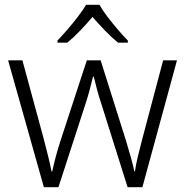

<svg xmlns="http://www.w3.org/2000/svg" viewBox="-20 -785 776 805"><path d="M406 -346Q395 -379 387 -409Q379 -439 373 -464H370Q364 -439 356 -408.5Q348 -378 337 -345L225 0H164L14 -532H74L163 -204Q175 -159 183 -125.5Q191 -92 196 -66H199Q204 -90 212.5 -123Q221 -156 234 -196L344 -532H402L508 -196Q519 -160 528.5 -126Q538 -92 543 -67H546Q549 -91 557 -125Q565 -159 577 -204L664 -532H722L577 0H515ZM397 -765Q409 -743 430 -715.5Q451 -688 474 -661Q497 -634 516 -615V-606H475Q448 -628 420 -657Q392 -686 368 -714Q344 -686 316.5 -657Q289 -628 262 -606H221V-615Q240 -635 263 -661.5Q286 -688 307 -715.5Q328 -743 341 -765Z"/></svg>

Font: Noto Sans Bengali UI Light
Style: Regular
Weight: 300
Designer: Jelle Bosma - Monotype Design Team
Foundry: Monotype Imaging Inc.
Version: Version 2.003; ttfautohint (v1.8.4.7-5d5b)